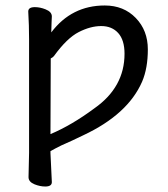

<svg xmlns="http://www.w3.org/2000/svg" viewBox="-20 -508 612 700"><path d="M324 -113Q434 -190 434 -312Q434 -362 411 -387.5Q388 -413 349 -413Q310 -413 267 -391Q224 -369 177 -304Q172 -298 165 -295L164 -19Q242 -52 324 -113ZM86 49V-365Q86 -416 83 -466Q83 -482 107 -482Q126 -482 146 -474Q169 -465 169 -448Q169 -442 168 -426Q167 -410 167 -393Q167 -391 167 -390Q241 -488 362 -488Q431 -488 475 -442.5Q519 -397 519 -328Q519 -259 498 -210Q446 -91 284 -15Q241 6 204 22Q178 35 164 43V50L169 156Q169 172 145 172Q126 172 106 164Q84 155 84 138Z"/></svg>

Font: Moon Stars Kai
Style: Bold
Weight: 700
Designer: GuiWonder
Version: Version 1.101